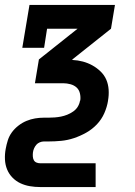

<svg xmlns="http://www.w3.org/2000/svg" viewBox="-24 -550 544 775"><path d="M138 205Q117 205 96.5 201.5Q76 198 58 189.5Q40 181 26 166.5Q12 152 4.5 133.5Q-3 115 -4 93.5Q-5 72 -1 51Q2 34 7.5 16.5Q13 -1 24 -16Q35 -31 50.5 -43Q66 -55 83 -62Q100 -69 117.5 -72Q135 -75 153 -75H172Q184 -75 197 -76Q210 -77 222.5 -79.5Q235 -82 247.5 -87Q260 -92 271.5 -100Q283 -108 290 -119.5Q297 -131 299 -144Q300 -144 300 -144Q300 -144 300 -144Q302 -159 298.5 -173.5Q295 -188 285 -197Q275 -206 260.5 -210Q246 -214 231 -214H117L133 -310L289 -434H166L154 -357H66L95 -530H440L424 -434L268 -310V-308Q290 -307 310.5 -301.5Q331 -296 349 -286Q367 -276 382 -261.5Q397 -247 405 -228.5Q413 -210 414.5 -188Q416 -166 412 -144H356H412Q412 -144 412 -144Q412 -144 412 -144V-143Q408 -118 397 -93Q386 -68 367 -48Q348 -28 324 -14.5Q300 -1 274.5 7.5Q249 16 223 18.5Q197 21 172 21H153Q145 21 136.5 24.5Q128 28 122.5 34.5Q117 41 113.5 49Q110 57 109 65Q109 65 109 65Q109 65 109 65Q108 73 108.5 81.5Q109 90 112.5 96.5Q116 103 123 106Q130 109 138 109H362V205Z"/></svg>

Font: Iosevka Slab
Style: Bold Italic
Weight: 700
Italic angle: -9°
Monospace: yes
Designer: Belleve Invis
Foundry: Belleve Invis
Version: Version 11.1.0; ttfautohint (v1.8.3)